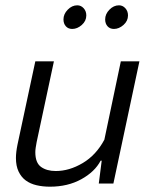

<svg xmlns="http://www.w3.org/2000/svg" viewBox="-20 -691 582 723"><path d="M219 -618Q219 -638 235 -654.5Q251 -671 271 -671Q285 -671 295 -660Q305 -649 305 -633Q305 -612 288 -597Q271 -582 252 -582Q237 -582 228 -592Q219 -602 219 -618ZM376 -618Q376 -638 392 -654.5Q408 -671 428 -671Q442 -671 452 -660Q462 -649 462 -633Q462 -612 445 -597Q428 -582 409 -582Q394 -582 385 -592Q376 -602 376 -618ZM183 -460 118 -156Q116 -145 114.5 -135.5Q113 -126 113 -118Q113 -78 134.5 -62.5Q156 -47 190 -47Q241 -47 291.5 -77Q342 -107 373 -165L435 -460H505L407 0H352L363 -86H359Q337 -44 286 -16Q235 12 168 12Q141 12 117.5 6.5Q94 1 77 -11.5Q60 -24 50 -45Q40 -66 40 -96Q40 -118 46 -147L113 -460Z"/></svg>

Font: Quattrocento Sans
Style: Italic
Weight: 400
Designer: Pablo Impallari
Foundry: Pablo Impallari, Igino Marini, Brenda Gallo
Version: Version 2.000